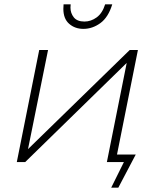

<svg xmlns="http://www.w3.org/2000/svg" viewBox="-20 -752 736 891"><path d="M162 -520H203L110 -60L582 -520H620L516 0H476L568 -460L97 0H58ZM367 -618Q328 -618 301 -641.5Q274 -665 274 -711L275 -732H308L307 -717Q307 -691 322.5 -671.5Q338 -652 372 -652Q402 -652 428.5 -671.2Q455 -690.5 468 -732H501Q482.5 -671.5 445.8 -644.8Q409 -618 367 -618ZM496 119 555 0H476L483 -35H610L529 119Z"/></svg>

Font: Argentum Sans ExtraLight
Style: Italic
Weight: 200
Italic angle: -11°
Designer: Julieta Ulanovsky (font), Cristiano Sobral (main changes and remaster)
Foundry: Julieta Ulanovsky (font), Cristiano Sobral (main changes and remaster)
Version: Version 2.007;June 15, 2022;FontCreator 14.0.0.2814 64-bit; 